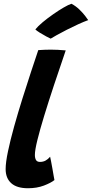

<svg xmlns="http://www.w3.org/2000/svg" viewBox="-20 -981 489 1021"><path d="M269.5 -23.5Q251 -8.5 213.5 5.8Q176 20 129 20Q69.5 20 39.8 -6.8Q10 -33.5 10 -82Q10 -117 22.5 -176.5Q35 -236 55.2 -308.5Q75.5 -381 99 -456Q122.5 -531 144.8 -598.5Q167 -666 183.5 -714.5Q220 -717 250 -717Q269 -717 288 -716Q307 -715 329.5 -713Q296.5 -617 267 -528Q237.5 -439 214.8 -364.5Q192 -290 178.8 -236.2Q165.5 -182.5 165.5 -157Q165.5 -140 171.5 -130Q177.5 -120 192.5 -120Q210 -120 223 -127.5Q236 -135 246.5 -147.5Q248 -141.5 251.5 -123.5Q255 -105.5 258.8 -84Q262.5 -62.5 265.5 -45.2Q268.5 -28 269.5 -23.5ZM360 -961Q383.5 -948.5 402 -930.5Q420.5 -912.5 432.8 -896.5Q445 -880.5 449 -874Q425.5 -865.5 395.5 -851.8Q365.5 -838 335.5 -822.8Q305.5 -807.5 282.2 -794.5Q259 -781.5 249.5 -775.5Q244 -777.5 226.8 -786.8Q209.5 -796 191.8 -807Q174 -818 168 -824.5Q181.5 -841.5 207.2 -863Q233 -884.5 262.8 -905.2Q292.5 -926 318.8 -941.2Q345 -956.5 360 -961Z"/></svg>

Font: Grandstander
Style: Bold Italic
Weight: 700
Italic angle: -15°
Designer: Tyler Finck
Foundry: Etcetera Type Co
Version: Version 1.200; ttfautohint (v1.8.3)